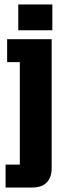

<svg xmlns="http://www.w3.org/2000/svg" viewBox="-20 -710 312 862"><path d="M5 29H69V-431H12V-534H212V44Q212 87 189.5 109.5Q167 132 124 132H5ZM62 -690H215V-574H62Z"/></svg>

Font: Mozilla Headline BETA
Style: Bold
Weight: 700
Designer: Studio DRAMA
Foundry: Studio DRAMA
Version: Version 0.100